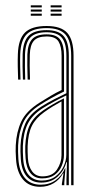

<svg xmlns="http://www.w3.org/2000/svg" viewBox="-20 -705 355 731"><path d="M251 0V-492.5Q251 -549 229.2 -573.5Q207.5 -598 157.5 -598Q105.2 -598 82 -574.8Q58.8 -551.5 57 -498.5Q56.2 -476.8 56.8 -451.5Q57.2 -426.2 58 -402H49Q48 -427 47.6 -452Q47.2 -477 48 -498.8Q49.8 -556.2 75.2 -581.1Q100.8 -606 157.5 -606Q212.5 -606 236.2 -579.6Q260 -553.2 260 -492.5V0ZM233 0V-22.2L235 -87.8H233Q224.5 -56 199.8 -32.9Q175 -9.8 136.8 -9.8Q102 -9.8 81.9 -33.2Q61.8 -56.8 59.2 -100.2Q58.2 -116.8 57.9 -127.6Q57.5 -138.5 58.2 -150.8Q60.2 -198 76.1 -234.1Q92 -270.2 137 -299Q160 -313.5 186.9 -327.4Q213.8 -341.2 232.8 -350V-492.5Q232.8 -540.5 215.4 -561.4Q198 -582.2 157.5 -582.2Q115 -582.2 95.9 -562.6Q76.8 -543 75.2 -497.8Q74.5 -476 74.9 -450.8Q75.2 -425.5 76 -402H67.2Q66.2 -426.2 65.9 -451.8Q65.5 -477.2 66.2 -498Q67.8 -547.2 89 -568.8Q110.2 -590.2 157.5 -590.2Q202.8 -590.2 222.4 -567.5Q242 -544.8 242 -492.5V0ZM133 6.2Q90.8 6.2 67.4 -21.8Q44 -49.8 41 -99.2Q39.8 -115.5 39.6 -128.6Q39.5 -141.8 40 -151.8Q42.5 -202.5 60.8 -241.9Q79 -281.2 129.2 -313.2Q152.5 -328 172.9 -340Q193.2 -352 214.5 -362.2V-492.5Q214.5 -527.8 202.8 -547Q191 -566.2 157.5 -566.2Q123.2 -566.2 108.9 -549.6Q94.5 -533 93.5 -497Q92.8 -478 93 -455.1Q93.2 -432.2 94.2 -402H85.2Q84.2 -432.5 84 -455.4Q83.8 -478.2 84.2 -497.5Q85.8 -538 102.5 -556.1Q119.2 -574.2 157.5 -574.2Q195.5 -574.2 209.6 -553.5Q223.8 -532.8 223.8 -492.5V-356.5Q199.2 -345 176.1 -332Q153 -319 132.5 -305.8Q85.5 -275.8 68.4 -238.1Q51.2 -200.5 49 -151.2Q48.5 -137.8 48.8 -127.1Q49 -116.5 50 -99.8Q53 -52.5 74.9 -27.1Q96.8 -1.8 135 -1.8Q167.8 -1.8 191.8 -18.9Q215.8 -36 227.2 -64.2H229.2L224.8 -9.2V0H215.5V-4.5L221.8 -45H220Q207.2 -21.2 184.5 -7.5Q161.8 6.2 133 6.2ZM139.2 -17.5Q170.2 -17.5 191 -33.1Q211.8 -48.8 222.1 -71.6Q232.5 -94.5 232.5 -115.5V-341.8Q212 -332.2 187.1 -318.9Q162.2 -305.5 141 -292Q102.2 -266.8 85.6 -233.5Q69 -200.2 67 -149Q66.5 -136 67 -125.9Q67.5 -115.8 68.2 -101Q70.8 -59.5 89.5 -38.5Q108.2 -17.5 139.2 -17.5ZM140.5 -25.8Q112.2 -25.8 96.1 -45.9Q80 -66 77.5 -101.5Q75.5 -129 76.2 -148.8Q78.2 -198.5 93.9 -229.9Q109.5 -261.2 144.8 -285Q161.2 -296.2 182.4 -308.5Q203.5 -320.8 223.5 -330.5V-114.8Q223.5 -94.2 215 -73.6Q206.5 -53 188.2 -39.4Q170 -25.8 140.5 -25.8ZM141.5 -33.5Q180 -33.5 197.1 -59.6Q214.2 -85.8 214.2 -114.5V-319Q198.5 -310.5 181.9 -300.4Q165.2 -290.2 148.2 -278Q115.8 -254.8 101.4 -225.8Q87 -196.8 85.2 -148.5Q85 -137.8 85.2 -127.2Q85.5 -116.8 86.2 -102.5Q88.2 -71.2 102.4 -52.4Q116.5 -33.5 141.5 -33.5ZM172.8 -676.8V-684.8H214.5V-676.8ZM97.2 -676.8V-684.8H139V-676.8ZM97.2 -660.8V-668.8H139V-660.8ZM172.8 -660.8V-668.8H214.5V-660.8ZM97.2 -645V-653H139V-645ZM172.8 -645V-653H214.5V-645Z"/></svg>

Font: Big Shoulders Inline Display Light
Style: Regular
Weight: 300
Designer: Patric King
Foundry: XO Type Co
Version: Version 1.000